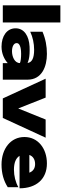

<svg xmlns="http://www.w3.org/2000/svg" viewBox="850 -1660 827 2568"><g transform="rotate(90 1264.0 -376.5)"><path d="M52 0H281V-770H52Z M825 0H1046V-331C1046 -523 870 -590 702 -590C596 -590 501 -572 405 -531V-367C477 -401 563 -419 645 -419C761 -419 815 -389 823 -331C818 -334 812 -336 805 -338C769 -352 719 -359 655 -359C639 -359 622 -359 604 -358C465 -351 359 -288 359 -171C359 -54 464 17 604 17C699 17 775 -21 825 -66ZM824 -229C824 -156 735 -123 666 -123C601 -123 557 -148 557 -185C557 -242 664 -245 702 -245C750 -245 801 -240 824 -229Z M1286 -573H1033L1297 0H1558L1822 -573H1579L1431 -206Z M2181 17C2302 17 2402 -13 2484 -66V-208C2417 -170 2333 -149 2250 -149C2157 -149 2095 -175 2065 -224H2499C2499 -448 2375 -590 2167 -590C1965 -590 1813 -470 1813 -289C1813 -105 1970 17 2181 17ZM2175 -432C2232 -432 2271 -405 2290 -355H2053C2069 -402 2112 -432 2175 -432Z"/></g></svg>

Font: Bounded ExtBd
Style: Regular
Weight: 800
Designer: Vlad Churkin
Version: Version 3.0